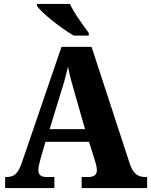

<svg xmlns="http://www.w3.org/2000/svg" viewBox="-20 -951 764 971"><path d="M353 -771H429V-784C402 -822 353 -886 334 -931H167V-921C190 -886 290 -807 353 -771ZM6 0H255V-56H214C185 -56 174 -69 174 -92C174 -110 183 -139 187 -155L210 -234H430L460 -139C463 -128 470 -107 470 -90C470 -64 451 -56 428 -56H393V0H724V-56H713C678 -56 654 -73 638 -118L443 -714H291L90 -127C70 -68 47 -56 14 -56H6ZM231 -298 290 -490C303 -530 314 -571 324 -614C332 -570 344 -528 356 -487L410 -298Z"/></svg>

Font: Noto Serif Georgian SemiCondensed ExtraBold
Style: Regular
Weight: 800
Width: 4
Designer: Monotype Design Team, Akaki Razmadze
Foundry: Google LLC
Version: Version 2.003